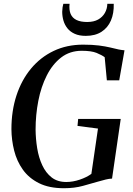

<svg xmlns="http://www.w3.org/2000/svg" viewBox="-20 -988 703 1017"><path d="M319 9Q240 9 186.5 -17.8Q133 -44.5 101 -89.5Q69 -134.5 55 -190.2Q41 -246 40.5 -303.5Q40.5 -400.5 67.2 -482.2Q94 -564 144.2 -624.5Q194.5 -685 264.2 -718.2Q334 -751.5 420 -751.5Q469.5 -751.5 504 -747Q538.5 -742.5 563.5 -736.5Q588.5 -730.5 608.5 -726Q616 -725 623 -723.5Q630 -722 639.5 -721.5L611.5 -562.5H546L534.5 -685Q519 -696.5 491.5 -707.8Q464 -719 413 -719Q350 -719 304 -683.5Q258 -648 227.8 -588.2Q197.5 -528.5 183 -454Q168.5 -379.5 168.5 -301.5Q169 -252 177 -202.8Q185 -153.5 203.8 -113Q222.5 -72.5 253.5 -48.2Q284.5 -24 331 -24Q366 -24 402.8 -36.5Q439.5 -49 464 -67L499 -307L390.5 -321L394 -358H619.5L573.5 -42Q558 -41.5 540.5 -37.2Q523 -33 499 -26Q464.5 -16 419.5 -3.5Q374.5 9 319 9ZM434.5 -798Q400 -798 376 -808.8Q352 -819.5 337.2 -838Q322.5 -856.5 316 -879.2Q309.5 -902 309.5 -926Q310 -940 311.5 -949.8Q313 -959.5 315.5 -968H348.5Q345 -935.5 354.2 -914Q363.5 -892.5 385.5 -882Q407.5 -871.5 441.5 -871.5Q476.5 -871.5 499.8 -884.5Q523 -897.5 535.5 -919.5Q548 -941.5 548.5 -968H582.5Q584 -917.5 567.5 -879.2Q551 -841 517.5 -819.5Q484 -798 434.5 -798Z"/></svg>

Font: Merriweather 120pt Medium
Style: Italic
Weight: 500
Italic angle: -7.8°
Version: Version 2.101